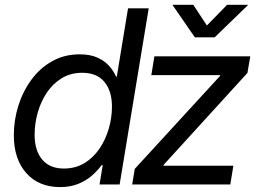

<svg xmlns="http://www.w3.org/2000/svg" viewBox="-20 -762 1068 793"><path d="M228.5 10.7Q139.6 10.7 88.4 -47.4Q37.1 -105.5 37.1 -203.1Q37.1 -265.6 55.7 -325Q74.2 -384.3 109.4 -432.4Q144.5 -480.5 195.1 -509Q245.6 -537.6 309.1 -537.6Q352.5 -537.6 382.3 -524.2Q412.1 -510.7 430.9 -489.5Q449.7 -468.3 459.5 -445.3H462.4L508.8 -727.5H594.2L474.1 0H391.1L404.3 -80.1H399.9Q381.8 -55.7 357.4 -34.9Q333 -14.2 301 -1.7Q269 10.7 228.5 10.7ZM243.7 -65.9Q291.5 -65.9 328.4 -88.1Q365.2 -110.4 390.6 -147.7Q416 -185.1 429.2 -230.5Q442.4 -275.9 442.4 -321.8Q442.4 -386.2 411.1 -423.8Q379.9 -461.4 319.8 -461.4Q272 -461.4 235.4 -439.2Q198.7 -417 173.8 -379.9Q148.9 -342.8 136 -297.6Q123 -252.4 123 -205.6Q123 -140.1 154.3 -103Q185.5 -65.9 243.7 -65.9ZM525.9 0 536.6 -64.5 888.7 -448.2 889.6 -451.7H605L617.7 -529.3H1013.7L1002 -460.9L655.8 -81.1L655.3 -77.6H943.8L931.2 0ZM778.3 -742.2 834.5 -656.7 918 -742.2H1003.4V-740.2L866.7 -607.9H784.7L693.4 -740.2L693.8 -742.2Z"/></svg>

Font: Inter 24pt
Style: Italic
Weight: 400
Italic angle: -9.3988°
Designer: Rasmus Andersson
Foundry: rsms
Version: Version 4.001;git-66647c0bb